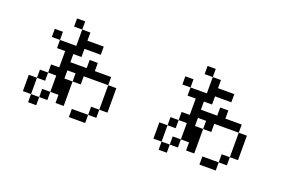

<svg xmlns="http://www.w3.org/2000/svg" viewBox="-83 -972 2166 1382"><g transform="rotate(20 1000.0 -281.0)"><path d="M375 -562.5H312.5V-625H375ZM125 -125H187.5V0H125ZM187.5 0H250V62.5H187.5ZM187.5 -187.5H250V-125H187.5ZM187.5 -500H250V-437.5H187.5ZM250 -62.5H312.5V0H250ZM250 -250H312.5V-375H250V-437.5H375V-562.5H437.5V-500H562.5V-437.5H437.5V-375H375V-312.5H500V-375H562.5V-312.5H687.5V-250H500V-187.5H437.5V-250H375V-187.5H437.5V0H375V-62.5H312.5V-187.5H250ZM500 0H625V62.5H500ZM625 -62.5H687.5V0H625ZM687.5 -250H750V-62.5H687.5Z M1375 -562.5H1312.5V-625H1375ZM1125 -125H1187.5V0H1125ZM1187.5 0H1250V62.5H1187.5ZM1187.5 -187.5H1250V-125H1187.5ZM1187.5 -500H1250V-437.5H1187.5ZM1250 -62.5H1312.5V0H1250ZM1250 -250H1312.5V-375H1250V-437.5H1375V-562.5H1437.5V-500H1562.5V-437.5H1437.5V-375H1375V-312.5H1500V-375H1562.5V-312.5H1687.5V-250H1500V-187.5H1437.5V-250H1375V-187.5H1437.5V0H1375V-62.5H1312.5V-187.5H1250ZM1500 0H1625V62.5H1500ZM1625 -62.5H1687.5V0H1625ZM1687.5 -250H1750V-62.5H1687.5Z"/></g></svg>

Font: 寒蝉点阵体 16px
Style: Regular
Weight: 400
Designer: Designed by Warren2060
Foundry: ChillType
Version: Version 1.000